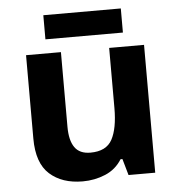

<svg xmlns="http://www.w3.org/2000/svg" viewBox="-52 -758 760 817"><g transform="rotate(-5 328.5 -349.5)"><path d="M579 -546V0H465L445 -70H437Q411 -28 365.5 -9Q320 10 269 10Q181 10 128 -37.5Q75 -85 75 -190V-546H224V-227Q224 -169 245 -139Q266 -109 312 -109Q380 -109 405 -155.5Q430 -202 430 -289V-546ZM494 -709V-606H163V-709Z"/></g></svg>

Font: Noto Sans Sinhala
Style: Bold
Weight: 700
Designer: Jelle Bosma - Monotype Design Team
Foundry: Monotype Imaging Inc.
Version: Version 2.006; ttfautohint (v1.8.4.7-5d5b)